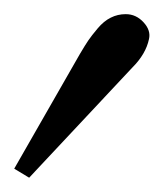

<svg xmlns="http://www.w3.org/2000/svg" viewBox="-21 -119 233 270"><path d="M155.8 -99.1Q170.4 -99.1 180.9 -87.6Q191.4 -76.2 188.5 -64Q184.1 -43 165 -23.9L20 130.9L-1 118.2L91.3 -43Q99.1 -56.2 103.3 -62.3Q107.4 -68.4 116.2 -78.9Q125 -89.4 134.8 -94.2Q144.5 -99.1 155.8 -99.1Z"/></svg>

Font: Linux Biolinum O
Style: Italic
Weight: 400
Italic angle: -12°
Designer: Philipp H. Poll
Foundry: Philipp H. Poll
Version: Version 1.1.3